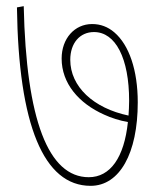

<svg xmlns="http://www.w3.org/2000/svg" viewBox="-20 -648 506 623"><path d="M274 -45C368 -45 427 -150 427 -316C427 -420 399 -502 351 -543C330 -561 306 -570 279 -570C222 -570 180 -523 180 -458C180 -378 235 -313 318 -276C342 -265 367 -257 395 -252C383 -137 338 -73 268 -73C137 -73 65 -259 57 -628L35 -624C40 -242 122 -45 274 -45ZM208 -454C208 -508 239 -544 285 -544C355 -544 399 -459 399 -321C399 -304 398 -288 397 -273C283 -297 208 -367 208 -454Z"/></svg>

Font: Noto Serif Devanagari Condensed Thin
Style: Regular
Weight: 100
Width: 3
Designer: Universal Thirst, Indian Type Foundry and the Monotype Design Team
Foundry: Monotype Imaging Inc.
Version: Version 2.004